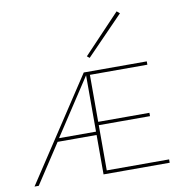

<svg xmlns="http://www.w3.org/2000/svg" viewBox="-79 -775 811 849"><g transform="rotate(-10 326.5 -350.0)"><path d="M347 -518 336 -527 500 -700 513 -689ZM615 -15V0H318V-177H143L27 0H8L310 -459H593V-444H335V-233H565V-218H335V-15ZM318 -192V-445L152 -192Z"/></g></svg>

Font: Ysabeau SC Thin
Style: Regular
Weight: 200
Designer: Christian Thalmann (Catharsis Fonts)
Version: Version 0.003